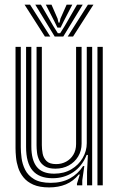

<svg xmlns="http://www.w3.org/2000/svg" viewBox="-20 -803 517 832"><path d="M192.9 9.1Q151.4 9.1 124.4 -2.8Q97.4 -14.8 81.8 -34.3Q66.1 -53.7 58.8 -76.5Q51.4 -99.3 49.4 -121.5Q47.3 -143.7 47.3 -160.6V-600H70.1V-164.7Q70.1 -144.5 73.4 -118.3Q76.7 -92.1 88.9 -67.5Q101.1 -42.8 127.4 -26.8Q153.8 -10.7 200 -10.7Q247.9 -10.7 282.9 -29.9Q317.9 -49.2 340.1 -83.4H345.4L336.5 -21.5V0H313.6L313.4 -6.8L325.7 -46.6H321.3Q297.4 -17.5 265.5 -4.2Q233.5 9.1 192.9 9.1ZM402.3 0V-600H425.3V0ZM220.1 -72.1Q190.7 -72.1 174.1 -82.6Q157.6 -93.1 149.9 -109.1Q142.3 -125.2 140.4 -142.4Q138.4 -159.5 138.4 -172.8V-600H161.3V-174Q161.3 -156.6 164.8 -137.5Q168.4 -118.5 181.6 -105.2Q194.8 -91.9 223.4 -91.9Q246.8 -91.9 266.4 -102.4Q286 -112.9 297.8 -132.4Q309.7 -151.9 309.7 -178.8V-600H333.6V-180.9Q333.6 -149.5 318.7 -124.9Q303.7 -100.2 278.1 -86.1Q252.5 -72.1 220.1 -72.1ZM206.6 -30.7Q149.2 -31.1 121.1 -64.3Q93 -97.5 93 -166V-600H115.8V-168.8Q115.8 -109.5 139.4 -80Q162.9 -50.4 214.6 -50.4Q257.1 -50.4 288.9 -69.2Q320.7 -88.1 338.3 -118.3Q356 -148.6 356 -182.7V-600H379.4V0H357.2V-58L360.9 -131.6H355.5Q335.3 -81.6 295.9 -55.9Q256.4 -30.3 206.6 -30.7ZM86.3 -782.9H110.2L197.9 -644.7H174.6ZM132.8 -782.9H157.3L210.3 -691.4L230.7 -659H240.7L261 -691.3L313.9 -782.9H338.5L254.2 -644.7H217ZM178.5 -782.9H203.1L229.5 -722.4L233.4 -705.1H238L241.9 -722.4L268.8 -782.9H293.4L255.6 -709.9L242.7 -683.5H228.7L215.9 -709.9ZM361.1 -782.9H385L296.6 -644.7H273.4Z"/></svg>

Font: Big Shoulders Inline Text Thin
Style: Regular
Weight: 100
Designer: Patric King
Foundry: XO Type Co
Version: Version 2.002